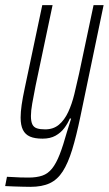

<svg xmlns="http://www.w3.org/2000/svg" viewBox="-65 -530 422 745"><path d="M53 195Q40 195 23.5 194.5Q7 194 -10.5 193.5Q-28 193 -45 192L-38 156Q-29 156 -16 157Q-3 158 13.5 158.5Q30 159 46 159Q77 159 99 151.5Q121 144 137 124Q153 104 166.5 69.5Q180 35 195 -19Q199 -32 203 -44.5Q207 -57 211 -70H206Q198 -51 184.5 -33Q171 -15 150.5 -3.5Q130 8 100 8Q70 8 51.5 0Q33 -8 24 -26Q15 -44 15 -74Q15 -95 19 -123Q23 -151 31 -188L99 -510H139L73 -197Q65 -156 60 -128Q55 -100 55 -80Q55 -59 60.5 -47.5Q66 -36 78.5 -32Q91 -28 110 -28Q142 -28 163.5 -46Q185 -64 199.5 -95Q214 -126 223.5 -165Q233 -204 242 -245L298 -510H337L247 -78Q231 -1 215 51Q199 103 178.5 135Q158 167 128 181Q98 195 53 195Z"/></svg>

Font: Saira UltraCondensed ExtraLight
Style: Italic
Weight: 250
Width: 1
Italic angle: -12°
Designer: Hector Gatti with collaboration of the Omnibus-Type team
Foundry: Omnibus-Type
Version: Version 1.101